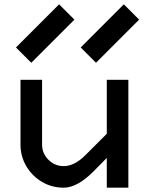

<svg xmlns="http://www.w3.org/2000/svg" viewBox="-20 -870 690 890"><path d="M275 0Q220 0 174.5 -27Q129 -54 102 -99.5Q75 -145 75 -200V-500H175V-200Q175 -159 204.5 -129.5Q234 -100 275 -100Q325 -100 375 -150L475 -250V-500H575V0H475V-138L413 -75Q338 0 275 0ZM554 -850 625 -779 425 -579 354 -650ZM254 -850 325 -779 125 -579 54 -650Z"/></svg>

Font: Monoikos Medium
Style: Regular
Weight: 500
Designer: Brian Krent
Version: Version 0.088